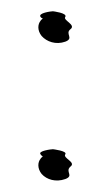

<svg xmlns="http://www.w3.org/2000/svg" viewBox="-20 -572 194 341"><path d="M52 -290C47 -284 46 -273 54 -263C63 -253 79 -248 96 -254C112 -260 95 -267 105 -276C116 -284 91 -291 96 -298C100 -304 74 -307 74 -307C71 -307 47 -304 52 -298C53 -296 55 -295 56 -294C55 -293 53 -292 52 -290ZM52 -535C47 -529 46 -518 54 -508C63 -498 79 -492 96 -498C112 -504 95 -512 105 -520C116 -528 91 -536 96 -542C100 -549 74 -552 74 -552C71 -552 47 -549 52 -542C53 -540 55 -540 56 -539C55 -538 53 -537 52 -535ZM74 -552Z"/></svg>

Font: bitstorm
Style: ext
Weight: 400
Version: Version 0.2